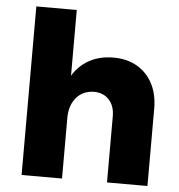

<svg xmlns="http://www.w3.org/2000/svg" viewBox="-53 -792 784 842"><g transform="rotate(5 339.5 -371.0)"><path d="M449 -291Q449 -337 424 -364Q399 -391 357 -391Q308 -390 279.5 -355.5Q251 -321 251 -267H208Q208 -359 235 -421.5Q262 -484 312 -516Q362 -548 430 -548Q490 -548 534 -522.5Q578 -497 602.5 -450.5Q627 -404 627 -341V0H449ZM73 -742H251V0H73Z"/></g></svg>

Font: Alexandria
Style: Bold
Weight: 700
Designer: Mohamed Gaber
Foundry: Kief Type Foundry
Version: Version 5.100